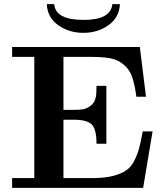

<svg xmlns="http://www.w3.org/2000/svg" viewBox="-20 -915 795 935"><path d="M39 0V-48H147V-638H39V-686H661L691 -444H644Q636 -506 622 -544Q608 -582 574 -607Q548 -626 512.5 -632Q477 -638 418 -638H289V-380H339Q366 -380 383 -382.5Q400 -385 420 -399Q440 -413 446 -440Q450 -455 450 -497H498V-215H450Q450 -284 427.5 -308Q405 -332 339 -332H289V-48H443Q496 -49 533 -59Q570 -69 594 -85Q618 -101 633.5 -131.5Q649 -162 657.5 -193Q666 -224 675 -275H723L677 0ZM208 -895H244Q250 -818 387 -818Q520 -818 527 -895H564Q561 -830 508.5 -792.5Q456 -755 386 -755Q317 -755 264 -792Q211 -829 208 -895Z"/></svg>

Font: CMU Serif
Style: Bold
Weight: 700
Version: Version 0.7.0